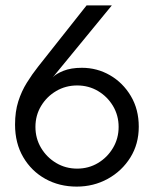

<svg xmlns="http://www.w3.org/2000/svg" viewBox="-20 -680 589 712"><path d="M283.6 -428.6Q340.1 -428.6 388 -400.9Q435.9 -373.2 465.2 -323.9Q494.6 -274.6 494.6 -210.1Q494.6 -146 463.4 -95.9Q432.1 -45.8 379.8 -16.9Q327.4 12 264.4 12Q199.9 12 148.2 -16.7Q96.5 -45.4 66.1 -97.3Q35.8 -149.1 35.8 -218.1Q35.8 -266.2 47.8 -304Q59.8 -341.7 79.5 -373.2Q99.1 -404.8 121.4 -432.9L301.1 -660H394.7L175.7 -393.2Q187.3 -406.1 215.3 -417.4Q243.3 -428.6 283.6 -428.6ZM266.1 -54.7Q308.7 -54.7 343.6 -75.6Q378.4 -96.5 399.1 -131.6Q419.9 -166.7 419.9 -209.4Q419.9 -252 399.1 -286.9Q378.4 -321.7 343.6 -342.4Q308.7 -363.1 266.1 -363.1Q223.4 -363.1 188.3 -342.4Q153.2 -321.7 132.3 -286.9Q111.4 -252 111.4 -209.4Q111.4 -166.7 132.3 -131.6Q153.2 -96.5 188.3 -75.6Q223.4 -54.7 266.1 -54.7Z"/></svg>

Font: League Spartan Extralight
Style: Regular
Weight: 200
Foundry: The League of Moveable Type
Version: Version 2.300; ttfautohint (v1.8.3)